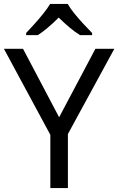

<svg xmlns="http://www.w3.org/2000/svg" viewBox="-20 -964 606 984"><path d="M283 -363 469 -714H566L328 -277V0H238V-273L0 -714H98ZM327 -944Q339 -922 361.5 -894.5Q384 -867 408.5 -840.5Q433 -814 452 -795V-784H390Q364 -800 336 -823.5Q308 -847 281 -874Q254 -847 227 -824Q200 -801 174 -784H114V-795Q133 -815 156.5 -841Q180 -867 202 -894.5Q224 -922 237 -944Z"/></svg>

Font: Noto Sans Khudawadi
Style: Regular
Weight: 400
Designer: Monotype Design Team
Foundry: Monotype Imaging Inc.
Version: Version 2.003; ttfautohint (v1.8.4.7-5d5b)